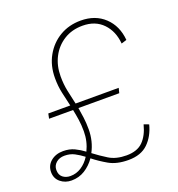

<svg xmlns="http://www.w3.org/2000/svg" viewBox="-124 -773 814 879"><g transform="rotate(-20 283.0 -333.5)"><path d="M76 -298 81 -322H188Q180 -356 172.5 -390Q165 -424 165 -463Q165 -524 191.5 -571Q218 -618 263 -644.5Q308 -671 365 -671Q436 -671 481 -628.5Q526 -586 532 -516L506 -508Q501 -569 464 -607.5Q427 -646 365 -646Q313 -646 274 -621.5Q235 -597 213.5 -555.5Q192 -514 192 -462Q192 -423 199 -390Q206 -357 214 -322H424L418 -298H219Q223 -275 226.5 -248.5Q230 -222 230 -191Q230 -133 204 -84Q234 -61 268 -40Q302 -19 353 -19Q405 -19 433 -47Q461 -75 474 -126L498 -117Q484 -63 449.5 -29.5Q415 4 354 4Q297 4 259.5 -17.5Q222 -39 192 -63Q171 -33 142 -15Q113 3 77 3Q46 3 23.5 -15.5Q1 -34 1 -65Q1 -97 25 -117Q49 -137 85 -137Q116 -137 140 -125.5Q164 -114 185 -98Q206 -141 206 -190Q206 -221 202 -247.5Q198 -274 193 -298ZM27 -66Q27 -42 42 -30Q57 -18 79 -18Q108 -18 132.5 -34Q157 -50 174 -77Q153 -93 132 -104Q111 -115 84 -115Q59 -115 43 -101Q27 -87 27 -66Z"/></g></svg>

Font: Work Sans ExtraLight
Style: Italic
Weight: 200
Italic angle: -13°
Designer: Wei Huang
Foundry: Wei Huang
Version: Version 2.012; ttfautohint (v1.8.3)